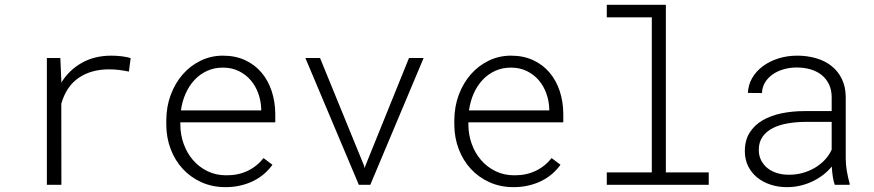

<svg xmlns="http://www.w3.org/2000/svg" viewBox="-20 -770 3641 800"><path d="M443.8 -538.1Q465.8 -538.1 487.8 -535.4Q509.8 -532.7 524.4 -527.8L517.1 -471.7Q496.6 -476.1 476.1 -478.5Q455.6 -481 434.1 -481Q359.9 -481 308.1 -445.8Q256.3 -410.6 235.4 -337.9L235.8 0H175.3V-528.3H231.4L235.4 -436.5V-425.8Q267.6 -478 320.8 -508.1Q374 -538.1 443.8 -538.1Z M919.9 9.8Q864.7 9.8 819.3 -10.7Q773.9 -31.2 741.5 -66.4Q709 -101.6 691.2 -148.7Q673.3 -195.8 672.9 -249V-270Q673.3 -326.7 691.7 -375.5Q710 -424.3 741.7 -460.4Q773.4 -496.6 816.4 -517.3Q859.4 -538.1 908.7 -538.1Q961.4 -538.1 1002 -519Q1042.5 -500 1070.1 -467Q1097.7 -434.1 1112.1 -390.1Q1126.5 -346.2 1127 -295.9V-260.3H731.4V-249Q731.9 -207.5 745.6 -169.7Q759.3 -131.8 784.2 -103Q809.1 -74.2 844.2 -56.9Q879.4 -39.6 922.4 -39.6Q971.2 -39.1 1010.7 -57.6Q1050.3 -76.2 1078.1 -111.3L1115.2 -83.5Q1100.6 -63 1080.6 -45.7Q1060.5 -28.3 1035.9 -16.1Q1011.2 -3.9 981.9 2.9Q952.6 9.8 919.9 9.8ZM908.7 -488.3Q873 -488.3 843.3 -474.9Q813.5 -461.4 791 -437.5Q768.6 -413.6 753.9 -381.1Q739.3 -348.6 733.9 -310.1H1068.4V-316.4Q1067.4 -349.1 1056.4 -380.1Q1045.4 -411.1 1025.1 -435.1Q1004.9 -459 975.6 -473.6Q946.3 -488.3 908.7 -488.3Z M1497.1 -79.1 1499.5 -68.8 1502.4 -79.1 1684.1 -528.3H1745.1L1522.9 0H1475.1L1252.4 -528.3H1313.5Z M2120.1 9.8Q2064.9 9.8 2019.5 -10.7Q1974.1 -31.2 1941.7 -66.4Q1909.2 -101.6 1891.4 -148.7Q1873.5 -195.8 1873 -249V-270Q1873.5 -326.7 1891.8 -375.5Q1910.2 -424.3 1941.9 -460.4Q1973.6 -496.6 2016.6 -517.3Q2059.6 -538.1 2108.9 -538.1Q2161.6 -538.1 2202.1 -519Q2242.7 -500 2270.3 -467Q2297.9 -434.1 2312.3 -390.1Q2326.7 -346.2 2327.1 -295.9V-260.3H1931.6V-249Q1932.1 -207.5 1945.8 -169.7Q1959.5 -131.8 1984.4 -103Q2009.3 -74.2 2044.4 -56.9Q2079.6 -39.6 2122.6 -39.6Q2171.4 -39.1 2210.9 -57.6Q2250.5 -76.2 2278.3 -111.3L2315.4 -83.5Q2300.8 -63 2280.8 -45.7Q2260.7 -28.3 2236.1 -16.1Q2211.4 -3.9 2182.1 2.9Q2152.8 9.8 2120.1 9.8ZM2108.9 -488.3Q2073.2 -488.3 2043.5 -474.9Q2013.7 -461.4 1991.2 -437.5Q1968.8 -413.6 1954.1 -381.1Q1939.5 -348.6 1934.1 -310.1H2268.6V-316.4Q2267.6 -349.1 2256.6 -380.1Q2245.6 -411.1 2225.3 -435.1Q2205.1 -459 2175.8 -473.6Q2146.5 -488.3 2108.9 -488.3Z M2508.3 -750H2754.4V-51.8H2933.1V0H2508.3V-51.8H2695.8V-697.8H2508.3Z M3458 0Q3452.6 -16.1 3449.7 -35.9Q3446.8 -55.7 3445.8 -76.2Q3430.7 -57.6 3410.6 -42Q3390.6 -26.4 3366.9 -14.9Q3343.3 -3.4 3315.9 3.2Q3288.6 9.8 3258.8 9.8Q3221.7 9.8 3189.7 -1Q3157.7 -11.7 3134 -31.2Q3110.4 -50.8 3096.9 -78.4Q3083.5 -106 3083.5 -140.1Q3083.5 -185.5 3103.5 -217.3Q3123.5 -249 3157.7 -268.8Q3191.9 -288.6 3236.8 -297.9Q3281.7 -307.1 3331.1 -307.1H3445.3V-367.2Q3444.8 -397 3433.6 -419.7Q3422.4 -442.4 3403.1 -457.8Q3383.8 -473.1 3357.2 -481Q3330.6 -488.8 3299.3 -488.8Q3271 -488.8 3245.4 -481.4Q3219.7 -474.1 3200 -460.4Q3180.2 -446.8 3168 -427Q3155.8 -407.2 3154.8 -382.3L3096.2 -382.8Q3097.7 -416.5 3114 -444.8Q3130.4 -473.1 3158.2 -493.9Q3186 -514.6 3222.9 -526.4Q3259.8 -538.1 3301.8 -538.1Q3343.8 -538.1 3380.6 -527.3Q3417.5 -516.6 3444.6 -495.1Q3471.7 -473.6 3487.5 -441.4Q3503.4 -409.2 3503.9 -366.2V-110.4Q3503.9 -84 3508.5 -57.1Q3513.2 -30.3 3520 -5.9L3520.5 0ZM3265.1 -42Q3295.9 -41.5 3324 -49.3Q3352.1 -57.1 3375.5 -71Q3398.9 -85 3417 -104.2Q3435.1 -123.5 3445.3 -146.5V-262.2H3338.9Q3300.3 -262.2 3264.6 -256.3Q3229 -250.5 3201.7 -237.1Q3174.3 -223.6 3158 -201.2Q3141.6 -178.7 3141.6 -145Q3141.6 -121.1 3151.4 -102.1Q3161.1 -83 3177.7 -69.6Q3194.3 -56.2 3216.8 -49.1Q3239.3 -42 3265.1 -42Z"/></svg>

Font: TypoPRO Roboto Mono
Style: Regular
Weight: 300
Designer: Google
Version: Version 2.000986; 2015; ttfautohint (v1.3)